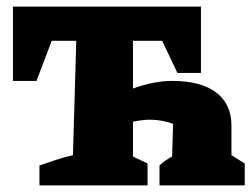

<svg xmlns="http://www.w3.org/2000/svg" viewBox="-20 -559 758 579"><path d="M99 0V-60Q123 -68 147.5 -76.5Q172 -85 200 -91L210 -436H136L90 -315H19V-539H586V-339H515L469 -436H381V-292Q411 -303 441 -309Q471 -315 499 -315Q586 -315 632 -280Q678 -245 678 -180V-91L718 -66V0H461V-60Q469 -68 480 -75.5Q491 -83 499 -87L502 -185Q492 -190 472 -194Q452 -198 431 -198Q410 -198 381 -192V-87L425 -66V0Z"/></svg>

Font: Piazzolla SC ExtraBold
Style: Regular
Weight: 800
Designer: Juan Pablo del Peral
Foundry: Huerta Tipografica
Version: Version 1.330